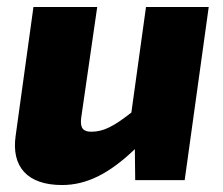

<svg xmlns="http://www.w3.org/2000/svg" viewBox="-20 -517 641 551"><path d="M399 -497 357 -194C307 -155 278 -139 242 -139C220 -139 209 -148 213 -179L259 -497H76L25 -128C12 -39 58 14 158 14C228 14 293 -18 367 -89L368 0H510L579 -497Z"/></svg>

Font: Exo 2 Extra Bold
Style: Italic
Weight: 800
Italic angle: -8°
Designer: Natanael Gama
Version: Version 1.001;PS 001.001;hotconv 1.0.88;makeotf.lib2.5.64775